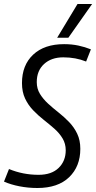

<svg xmlns="http://www.w3.org/2000/svg" viewBox="-39 -931 481 961"><path d="M416 -684 392 -623Q340 -644 278 -644Q218 -644 181.5 -610.5Q145 -577 145 -520Q145 -487 161 -461Q177 -435 201.5 -412.5Q226 -390 254 -368Q282 -346 307 -320Q332 -294 347.5 -261.5Q363 -229 363 -186Q363 -98 307 -44Q251 10 148 10Q102 10 58.5 1.5Q15 -7 -19 -22L6 -85Q76 -56 154 -56Q219 -56 254.5 -90.5Q290 -125 290 -179Q290 -212 274 -238.5Q258 -265 233 -287Q208 -309 180 -331Q152 -353 127 -379Q102 -405 86.5 -438Q71 -471 71 -515Q71 -605 127 -657.5Q183 -710 282 -710Q320 -710 353 -703Q386 -696 416 -684ZM247 -742 349 -911H422L303 -742Z"/></svg>

Font: Georama SemiCondensed
Style: Italic
Weight: 400
Width: 4
Italic angle: -9°
Designer: Jean-Baptiste Levee
Foundry: Production Type
Version: Version 1.000